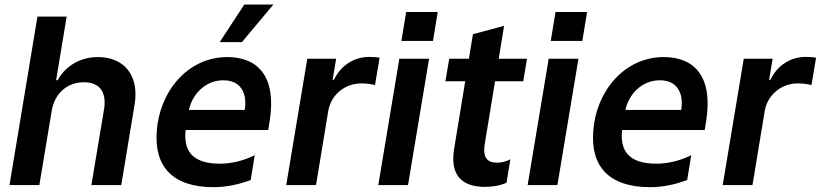

<svg xmlns="http://www.w3.org/2000/svg" viewBox="-20 -799 3544 829"><path d="M203.1 -319.6C215.9 -398.4 272.7 -443.9 342.3 -443.9C410.9 -443.9 441.1 -400.6 429.3 -327.4L374.6 0H503.6L561.1 -347.3C582.7 -476.2 512.8 -552.6 403.8 -552.6C322.4 -552.6 260.7 -511 229 -452.8H222.3L267.8 -727.3H141.7L21 0H149.9Z M1160.5 -779.5H1034.8L928.6 -617.2H1024.5ZM961.6 -552.6C788 -552.6 668 -400.6 657 -232.6C645.2 -81.7 723.4 9.2 902.7 9.2C956 9.2 1013.5 -2.8 1062.5 -22L1079.9 -128.9C1035.5 -106.9 983.7 -92.3 928.6 -92.3C807.2 -92.3 771.7 -151.6 781.6 -237.6H1138.1L1144.5 -277C1174.7 -468 1093.8 -552.6 961.6 -552.6ZM1036.6 -324.2H795.8C810.4 -393.5 867.9 -452.4 944.2 -452.4C1018.1 -452.4 1048.7 -398.4 1036.6 -324.2Z M1215.9 0H1344.5L1397.4 -320.7C1409.4 -389.9 1469.5 -438.9 1539.8 -438.9C1562.1 -438.9 1588.1 -435.4 1599.1 -431.5L1619 -549.7C1606.5 -552.2 1587.7 -553.3 1573.2 -553.3C1510.7 -553.3 1451.7 -517.8 1421.9 -454.5H1416.2L1431.5 -545.5H1306.8Z M1733.7 -747.2 1713.1 -622.2H1849.4L1870 -747.2ZM1613.3 0H1741.8L1832.7 -545.5H1704.2Z M2117.5 -448.2H2239.3L2255.3 -545.5H2133.2L2156.6 -687.5L2022 -651.3L2004.6 -545.5H1919.7L1903.1 -448.2H1988.6L1941.1 -158C1922.9 -49.4 1967 7.8 2074.2 7.8C2106.9 7.8 2140.3 2.1 2166.9 -9.9L2183.6 -111.2C2165.5 -101.6 2146.3 -96.6 2126.1 -96.6C2067.8 -96.6 2066.8 -139.9 2073.5 -180.4Z M2378.6 -747.2 2358 -622.2H2494.3L2514.9 -747.2ZM2258.2 0H2386.7L2477.6 -545.5H2349.1Z M2846.2 -552.6C2672.6 -552.6 2552.6 -400.6 2541.5 -232.6C2529.8 -81.7 2608 9.2 2787.3 9.2C2840.6 9.2 2898.1 -2.8 2947.1 -22L2964.5 -128.9C2920.1 -106.9 2868.3 -92.3 2813.2 -92.3C2691.8 -92.3 2656.2 -151.6 2666.2 -237.6H3022.7L3029.1 -277C3059.3 -468 2978.3 -552.6 2846.2 -552.6ZM2921.2 -324.2H2680.4C2695 -393.5 2752.5 -452.4 2828.8 -452.4C2902.7 -452.4 2933.2 -398.4 2921.2 -324.2Z M3100.5 0H3229L3282 -320.7C3294 -389.9 3354 -438.9 3424.4 -438.9C3446.7 -438.9 3472.7 -435.4 3483.7 -431.5L3503.6 -549.7C3491.1 -552.2 3472.3 -553.3 3457.7 -553.3C3395.2 -553.3 3336.3 -517.8 3306.5 -454.5H3300.8L3316.1 -545.5H3191.4Z"/></svg>

Font: TID UI Semi Bold
Style: Italic
Weight: 600
Italic angle: -9.39999°
Designer: The TID Project Authors
Foundry: Bakken & Bæck
Version: Version 1.001;hotconv 1.0.109;makeotfexe 2.5.65596